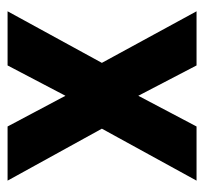

<svg xmlns="http://www.w3.org/2000/svg" viewBox="-36 -503 539 507"><g transform="rotate(90 233.5 -249.5)"><path d="M9.8 -499H152.8L232.9 -345.2L314 -499H457L319.8 -249L457 0H314L232.9 -152.8L152.8 0H9.8L146 -249Z"/></g></svg>

Font: TitilliumText25L
Style: 999 wt
Weight: 900
Designer: Accademia di Belle Arti di Urbino and others
Foundry: Accademia di Belle Arti di Urbino and others.
Version: Version 25.000